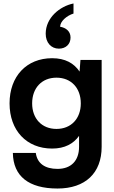

<svg xmlns="http://www.w3.org/2000/svg" viewBox="-20 -845 655 1105"><path d="M280 10C353 10 403 -18 435 -63V0C435 80 389 127 311 127C238 127 194 95 186 35H54C56 169 145 240 311 240C471 240 565 151 565 0V-500H443L438 -433C406 -481 355 -510 280 -510C133 -510 35 -406 35 -250C35 -94 133 10 280 10ZM305 -103C221 -103 165 -162 165 -250C165 -339 221 -398 305 -398C389 -398 445 -339 445 -250C445 -162 389 -103 305 -103ZM319 -565C358 -565 386 -590 386 -629C386 -666 358 -686 326 -691C326 -722 364 -755 403 -767V-825C324 -809 243 -743 243 -651C243 -600 274 -565 319 -565Z"/></svg>

Font: Goli SemiBold
Style: Regular
Weight: 600
Designer: jaikishan Patel
Foundry: MagicType
Version: Version 1.000;Glyphs 3.2 (3242)